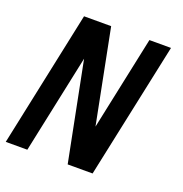

<svg xmlns="http://www.w3.org/2000/svg" viewBox="-141 -741 805 845"><g transform="rotate(20 261.0 -318.5)"><path d="M382.8 0H266.1L174.8 -461.9L77.1 0H-23.9L110.8 -637.2H237.8L324.2 -198.2L417 -637.2H518.1Z"/></g></svg>

Font: Anonymous Pro
Style: Bold Italic
Weight: 700
Italic angle: -12°
Monospace: yes
Designer: Mark Simonson
Version: Version 1.003